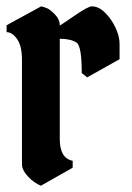

<svg xmlns="http://www.w3.org/2000/svg" viewBox="-20 -590 420 610"><path d="M1 -487.8V-509.8L110.8 -569.8Q114.7 -568.8 118.9 -567.6Q123 -566.4 127.9 -564.5Q137.7 -561 153.8 -544.9Q169.9 -528.8 169.9 -508.8Q173.3 -510.3 217.3 -540.5Q259.8 -569.8 272 -569.8Q293.5 -569.8 313.7 -549.8Q334 -529.8 346.9 -502.2Q359.9 -474.6 359.9 -451.2V-401.9L256.8 -344.2L239.7 -357.9Q239.7 -441.4 224.1 -454.1Q205.6 -466.8 169.9 -466.8V-147.9Q169.9 -87.4 210.9 -79.1V-57.1L109.9 0Q87.9 -8.8 68.8 -29.3Q49.8 -49.8 49.8 -67.9V-399.9Q49.8 -443.8 34.4 -465.8Q19 -487.8 1 -487.8Z"/></svg>

Font: Bokor
Style: Regular
Weight: 400
Designer: Danh Hong
Foundry: Danh Hong
Version: Version 8.002; ttfautohint (v1.8.3)